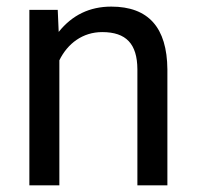

<svg xmlns="http://www.w3.org/2000/svg" viewBox="-20 -558 592 578"><path d="M68.4 -528.3V0H158.7V-376.5C183.6 -427.2 229 -461.4 287.6 -461.4C359.9 -461.4 393.1 -425.8 393.6 -349.6V0H483.9V-349.1C482.9 -475.1 426.8 -538.1 314.9 -538.1C250 -538.1 197.3 -512.7 156.7 -461.9L153.8 -528.3Z"/></svg>

Font: Shabnam
Style: Regular
Weight: 400
Foundry: DejaVu fonts team - Redesigned by Saber Rastikerdar - Based on Vazir font
Version: Version 5.0.1